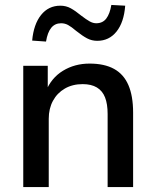

<svg xmlns="http://www.w3.org/2000/svg" viewBox="-20 -756 630 776"><path d="M74 0V-490H173V-386H165Q187 -441 234.5 -470Q282 -499 342 -499Q402 -499 441 -477.5Q480 -456 499 -412Q518 -368 518 -301V0H415V-295Q415 -336 404.5 -362.5Q394 -389 371.5 -402.5Q349 -416 314 -416Q273 -416 242 -398Q211 -380 194 -348.5Q177 -317 177 -276V0ZM166 -588 110 -592Q116 -658 146 -695.5Q176 -733 224 -733Q247 -733 266 -722.5Q285 -712 308 -693Q329 -677 342.5 -669.5Q356 -662 369 -662Q395 -662 409.5 -681Q424 -700 430 -736L486 -733Q481 -666 451 -628.5Q421 -591 373 -591Q351 -591 332 -601Q313 -611 288 -631Q268 -648 255 -655Q242 -662 227 -662Q202 -662 187 -643.5Q172 -625 166 -588Z"/></svg>

Font: Nunito Sans 11pt SemiBold
Style: Regular
Weight: 600
Version: Version 3.101;gftools[0.9.27]